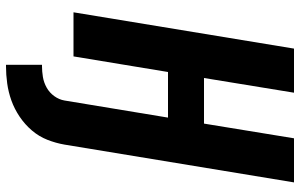

<svg xmlns="http://www.w3.org/2000/svg" viewBox="-200 -575 1000 640"><g transform="rotate(90 300.0 -255.0)"><path d="M196 225V105H201Q218 105 236.5 102Q255 99 272 89.5Q289 80 300.5 64Q312 48 315 30L372 -315H220L168 0H21L142 -735H289L240 -435H392L441 -735H588L462 30Q457 59 446 87Q435 115 415 138.5Q395 162 369 179.5Q343 197 315 207Q287 217 258 221Q229 225 201 225Z"/></g></svg>

Font: Iosevka SS04 Heavy Extended
Style: Italic
Weight: 900
Width: 7
Italic angle: -9°
Monospace: yes
Designer: Belleve Invis
Foundry: Belleve Invis
Version: Version 19.0.0; ttfautohint (v1.8.4)